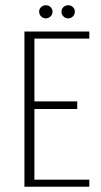

<svg xmlns="http://www.w3.org/2000/svg" viewBox="-20 -711 386 731"><path d="M73 0V-591H320V-564H111V-325H274V-296H111V-27H320V0ZM154 -641Q144 -641 136.5 -648.5Q129 -656 129 -667Q129 -677 136.5 -684Q144 -691 154 -691Q165 -691 172.5 -684Q180 -677 180 -667Q180 -656 172.5 -648.5Q165 -641 154 -641ZM240 -641Q229 -641 221.5 -648.5Q214 -656 214 -667Q214 -677 221.5 -684Q229 -691 240 -691Q250 -691 257.5 -684Q265 -677 265 -667Q265 -656 257.5 -648.5Q250 -641 240 -641Z"/></svg>

Font: Alumni Sans ExtraLight
Style: Regular
Weight: 250
Version: Version 1.018